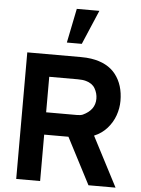

<svg xmlns="http://www.w3.org/2000/svg" viewBox="-64 -1039 797 1088"><g transform="rotate(5 335.0 -495.0)"><path d="M328 -990H456.5L373.5 -795H288.5ZM635 0H481L344 -264H206V0H70V-720H374Q408.5 -720 434 -716Q527.5 -701.5 573.8 -642Q620 -582.5 620 -492Q620 -450 605.5 -409Q591 -368 561.2 -334.5Q531.5 -301 488 -283ZM206 -593V-391H368Q370.5 -391 380.8 -391Q391 -391 399.5 -392.2Q408 -393.5 414 -396Q483 -428 483 -492Q483 -523 467.2 -550.5Q451.5 -578 414 -588Q396.5 -593 368 -593Z"/></g></svg>

Font: Hauora ExtraBold
Style: Regular
Weight: 800
Designer: Wayne Shih
Foundry: WCYS
Version: Version 1.001